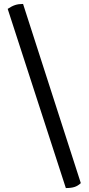

<svg xmlns="http://www.w3.org/2000/svg" viewBox="-20 -754 452 974"><path d="M314 200Q341 200 358 194.5Q375 189 390 175L97 -734Q74 -734 57 -728.5Q40 -723 19 -709Z"/></svg>

Font: Petrona
Style: Bold
Weight: 700
Designer: Ringo R. Seeber
Foundry: Ringo R. Seeber
Version: Version 2.001; ttfautohint (v1.8.3)